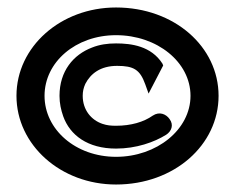

<svg xmlns="http://www.w3.org/2000/svg" viewBox="-20 -482 624 513"><path d="M24 -226C24 -95 142 11 290 11C446 11 564 -95 564 -226C564 -357 446 -462 290 -462C142 -462 24 -357 24 -226ZM99 -226C99 -316 182 -388 290 -388C400 -388 489 -316 489 -226C489 -136 399 -63 290 -63C182 -63 99 -136 99 -226ZM139 -226C139 -206 143 -188 149 -171C167 -121 214 -85 290 -85C344 -85 392 -102 424 -122C438 -131 445 -148 433 -164C424 -177 406 -185 388 -173C364 -156 330 -146 290 -146C276 -146 266 -147 254 -151C224 -161 201 -188 201 -226C201 -237 203 -247 208 -258C222 -285 248 -306 293 -306C337 -306 354 -296 368 -257L377 -232L416 -307L414 -312C384 -359 331 -366 290 -366C267 -366 246 -363 226 -355C176 -336 139 -292 139 -226Z"/></svg>

Font: Charger Pro
Style: ExBdExt
Weight: 400
Designer: Jasper
Foundry: Cannot Into Space Fonts
Version: Version 1.09